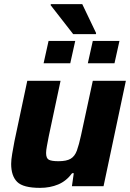

<svg xmlns="http://www.w3.org/2000/svg" viewBox="-20 -901 631 929"><path d="M174 8Q92 8 63 -21Q34 -50 34 -108Q34 -128 39 -157Q44 -186 50 -218L112 -510H273L216 -242Q211 -216 207 -194.5Q203 -173 203 -161Q203 -135 216.5 -128Q230 -121 263 -121Q302 -121 322 -133Q342 -145 352 -172.5Q362 -200 372 -246L429 -510H589L481 0H328L337 -63H329Q301 -25 261.5 -8.5Q222 8 174 8ZM405 -595 429 -703H558L534 -595ZM191 -595 215 -703H344L320 -595ZM334 -736 225 -876 226 -881H378L445 -741L444 -736Z"/></svg>

Font: Saira
Style: Bold Italic
Weight: 700
Italic angle: -12°
Designer: Hector Gatti with collaboration of the Omnibus-Type team
Foundry: Omnibus-Type
Version: Version 1.100; ttfautohint (v1.8.3)